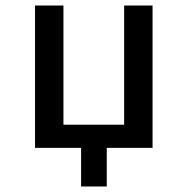

<svg xmlns="http://www.w3.org/2000/svg" viewBox="-20 -536 680 696"><path d="M107 -516H210V-84H430V-516H533V0H367V140H274V0H107Z"/></svg>

Font: Writer Medium
Style: Regular
Weight: 500
Monospace: yes
Designer: Mike Abbink, Paul van der Laan, Pieter van Rosmalen
Foundry: Bold Monday
Version: Version 2.001 2020